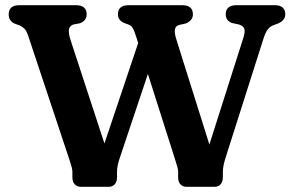

<svg xmlns="http://www.w3.org/2000/svg" viewBox="-20 -720 1124 740"><path d="M850 -664.5Q850 -700 891.5 -700H1038.5Q1079.5 -700 1079.5 -664.5Q1079.5 -642 1052 -629.5L1033 -622.5Q1019.5 -617 1011 -605.5Q1002.5 -594 994 -566.5L849.5 -112.5Q839 -79.5 839 -58V-37.5Q839 -19 830 -9.5Q821 0 807 0H699Q684.5 0 675.5 -9.5Q666.5 -19 666.5 -37.5V-58Q666.5 -65.5 663.8 -75.8Q661 -86 657 -98.5L550 -435L442 -112.5Q431 -81 431 -58V-37.5Q431 -19 422 -9.5Q413 0 399.5 0H291.5Q277 0 268 -9.5Q259 -19 259 -37.5V-58Q259 -65.5 256.2 -75.8Q253.5 -86 249.5 -98.5L89.5 -579.5Q83.5 -598.5 76.2 -607Q69 -615.5 55.5 -622L37.5 -628.5Q13.5 -639 13.5 -664.5Q13.5 -700 55 -700H272.5Q314 -700 314 -664.5Q314 -640.5 288.5 -630.5L262.5 -625.5Q249 -620.5 246 -607.5Q243 -594.5 251.5 -567L382.5 -167L512.5 -554L504.5 -579.5Q498 -599.5 493 -609.5Q488 -619.5 476.5 -625L458.5 -631.5Q434.5 -642 434.5 -664.5Q434.5 -700 475.5 -700H682Q723.5 -700 723.5 -664.5Q723.5 -641 696 -629.5L669 -623.5Q657 -619.5 654.2 -606.8Q651.5 -594 660 -567L787 -163L918 -574.5Q925 -596.5 922 -608Q919 -619.5 901.5 -625.5L873.5 -631.5Q850 -641 850 -664.5Z"/></svg>

Font: Fraunces 9pt S100 SemiBold
Style: Regular
Weight: 600
Version: Version 1.000; ttfautohint (v1.8.3)